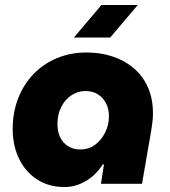

<svg xmlns="http://www.w3.org/2000/svg" viewBox="-20 -739 685 772"><path d="M240 13Q176 13 129 -17.5Q82 -48 56.5 -101Q31 -154 31 -220Q31 -287 53 -343.5Q75 -400 114.5 -441Q154 -482 208.5 -505Q263 -528 328 -528Q384 -528 432.5 -512Q481 -496 518 -464.5Q555 -433 575 -387.5Q595 -342 595 -283Q595 -269 593.5 -254Q592 -239 587 -208L551 0H386L398 -78H393Q366 -35 325 -11Q284 13 240 13ZM303 -138Q337 -138 362.5 -157Q388 -176 403 -206.5Q418 -237 418 -271Q418 -301 406.5 -323.5Q395 -346 374 -359.5Q353 -373 324 -373Q292 -373 266 -355Q240 -337 225.5 -307.5Q211 -278 211 -241Q211 -210 222 -187Q233 -164 254 -151Q275 -138 303 -138ZM277 -588 388 -719H534L423 -588Z"/></svg>

Font: MuseoModerno Thin ExtraBold
Style: Italic
Weight: 800
Italic angle: -9°
Version: Version 1.003